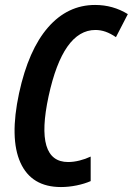

<svg xmlns="http://www.w3.org/2000/svg" viewBox="-20 -745 536 775"><path d="M226 10Q107 10 62.5 -88.5Q18 -187 57 -369Q95 -544 174 -634.5Q253 -725 364 -725Q436 -725 496 -688L448 -595Q426 -610 406 -617Q386 -624 365 -624Q234 -624 176 -356Q119 -91 255 -91Q277 -91 301 -97Q325 -103 346 -113V-14Q321 -3 289 3.5Q257 10 226 10Z"/></svg>

Font: Noto Sans ExtraCondensed SemiBold
Style: Italic
Weight: 600
Width: 2
Italic angle: -12°
Designer: Monotype Design Team
Foundry: Monotype Imaging Inc.
Version: Version 2.013; ttfautohint (v1.8.4.7-5d5b)